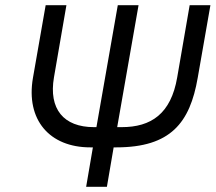

<svg xmlns="http://www.w3.org/2000/svg" viewBox="-20 -720 832 740"><path d="M342 -230H368L354 -152H338L434 -700H514L418 -152H382L386 -230H449C562 -230 639 -281 663 -422L711 -700H791L742 -420C712 -247 638 -152 428 -152H418L392 0H312L338 -152H328C171 -152 79 -258 107 -420L156 -700H236L188 -422C167 -300 225 -230 342 -230Z"/></svg>

Font: Fixel Display 20240404
Style: Italic
Weight: 400
Italic angle: -10°
Designer: AlfaBravo + MacPaw
Foundry: Kyrylo Tkachov, Marchela Mozhyna, Serhii Makarenko, Maria Weinstein, Zakhar Kryvoshyya
Version: Version 1.211;Glyphs 3.2 (3225)